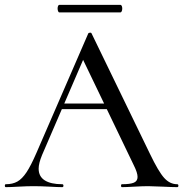

<svg xmlns="http://www.w3.org/2000/svg" viewBox="-25 -770 754 790"><path d="M230 -344H436L443 -321H215ZM704 0Q685 0 645 -2Q603 -4 585 -4Q562 -4 528 -2Q494 0 477 0Q473 0 473 -6Q473 -12 477 -12Q511 -12 526 -18.5Q541 -25 541 -42Q541 -59 526 -89L311 -536L343 -584L148 -132Q134 -98 134 -76Q134 -44 159 -28Q184 -12 231 -12Q236 -12 236 -6Q236 0 231 0Q213 0 179 -2Q141 -4 113 -4Q87 -4 51 -2Q19 0 -1 0Q-5 0 -5 -6Q-5 -12 -1 -12Q27 -12 46.5 -23Q66 -34 84 -61Q102 -88 125 -141L338 -632Q339 -635 345 -635.5Q351 -636 352 -632L592 -137Q627 -64 650.5 -38Q674 -12 704 -12Q709 -12 709 -6Q709 0 704 0ZM212 -735Q212 -741 214 -745.5Q216 -750 219 -750H470Q474 -750 476 -745.5Q478 -741 478 -735Q478 -729 476 -724Q474 -719 470 -719H219Q216 -719 214 -724Q212 -729 212 -735Z"/></svg>

Font: Cormorant SC Medium
Style: Regular
Weight: 500
Designer: Christian Thalmann (Catharsis Fonts)
Foundry: Catharsis Fonts
Version: Version 4.000